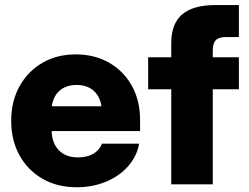

<svg xmlns="http://www.w3.org/2000/svg" viewBox="-20 -748 1009 779"><path d="M291 11.7Q211.9 11.7 152.1 -22.9Q92.3 -57.6 58.8 -118.4Q25.4 -179.2 25.4 -257.8Q25.4 -336.4 58.8 -397.2Q92.3 -458 151.4 -492.7Q210.4 -527.3 286.6 -527.3Q364.3 -527.3 423.1 -493.4Q481.9 -459.5 515.1 -399.7Q548.3 -339.8 548.3 -261.7V-216.3H189.5Q190.9 -167 219 -138.2Q247.1 -109.4 296.9 -109.4Q334 -109.4 359.1 -124.5Q384.3 -139.6 393.6 -165H544.4Q535.2 -113.3 499.5 -73.2Q463.9 -33.2 409.9 -10.7Q356 11.7 291 11.7ZM190.4 -316.9H391.6Q385.7 -357.4 359.4 -380.4Q333 -403.3 291 -403.3Q248.5 -403.3 222.2 -380.4Q195.8 -357.4 190.4 -316.9Z M949.2 -515.6V-385.7H843.3V0H674.8V-385.7H581.1V-515.6H674.8V-572.8Q674.8 -651.4 719 -689.5Q763.2 -727.5 855.5 -727.5H949.2V-597.7H897.9Q868.2 -597.7 855.7 -585.2Q843.3 -572.8 843.3 -543.5V-515.6Z"/></svg>

Font: Inter Display ExtraBold
Style: Regular
Weight: 800
Designer: Rasmus Andersson
Foundry: rsms
Version: Version 4.000;git-a52131595